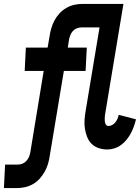

<svg xmlns="http://www.w3.org/2000/svg" viewBox="-95 -755 715 980"><path d="M-75 205 -69 85H-3Q9 85 20.5 80Q32 75 40.5 65.5Q49 56 53.5 44.5Q58 33 60 21L128 -393H31L37 -512H148L158 -570Q161 -591 167 -611.5Q173 -632 183.5 -651.5Q194 -671 209.5 -687.5Q225 -704 244.5 -715Q264 -726 284.5 -730.5Q305 -735 326 -735H535L441 -169Q440 -160 439.5 -151.5Q439 -143 440 -134.5Q441 -126 445.5 -119Q450 -112 459 -112Q469 -112 478.5 -117.5Q488 -123 494.5 -131.5Q501 -140 505 -149.5Q509 -159 511 -169L599 -146Q595 -128 588.5 -110Q582 -92 573 -75Q564 -58 551.5 -42.5Q539 -27 523.5 -15.5Q508 -4 489.5 2Q471 8 453 8Q430 8 409 1Q388 -6 373 -20.5Q358 -35 350 -55.5Q342 -76 338.5 -97.5Q335 -119 336.5 -142Q338 -165 342 -188L413 -615H320Q308 -615 296 -610Q284 -605 276 -595.5Q268 -586 263.5 -574.5Q259 -563 257 -551L251 -512H348L342 -393H231L159 40Q156 61 150 81.5Q144 102 133 121.5Q122 141 107 157.5Q92 174 72.5 185Q53 196 32 200.5Q11 205 -9 205Z"/></svg>

Font: Iosevka Curly Heavy Extended
Style: Italic
Weight: 900
Width: 7
Italic angle: -9°
Monospace: yes
Designer: Belleve Invis
Foundry: Belleve Invis
Version: Version 11.1.0; ttfautohint (v1.8.3)